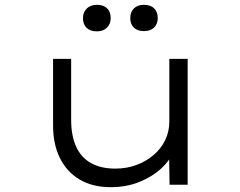

<svg xmlns="http://www.w3.org/2000/svg" viewBox="-20 -766 995 796"><path d="M439 10Q364 10 310.5 -21.5Q257 -53 228.5 -110.5Q200 -168 200 -246V-522H275V-269Q275 -204 295.5 -158.5Q316 -113 357 -90Q398 -67 458 -67Q505 -67 545.5 -82Q586 -97 617 -123.5Q648 -150 665 -185.5Q682 -221 682 -262V-522H758V0H683L681 -124L694 -130Q683 -99 647.5 -66.5Q612 -34 558.5 -12Q505 10 439 10ZM577 -637Q550 -637 535 -651.5Q520 -666 520 -691Q520 -716 535 -731Q550 -746 577 -746Q604 -746 619 -731.5Q634 -717 634 -691Q634 -667 619 -652Q604 -637 577 -637ZM382 -636Q354 -636 339 -650.5Q324 -665 324 -691Q324 -715 339.5 -730.5Q355 -746 382 -746Q409 -746 424 -731.5Q439 -717 439 -691Q439 -667 423.5 -651.5Q408 -636 382 -636Z"/></svg>

Font: Lexend Zetta Light
Style: Regular
Weight: 300
Designer: Bonnie Shaver-Troup, Thomas Jockin
Foundry: Lexend
Version: Version 1.007